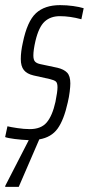

<svg xmlns="http://www.w3.org/2000/svg" viewBox="-35 -538 346 748"><path d="M103 -378Q95 -343 95 -322Q95 -305 101.5 -298Q108 -291 123 -288L189 -274Q214 -268 226.5 -255Q239 -242 239 -213Q239 -201 236.5 -180.5Q234 -160 229 -139Q214 -71 189.5 -37Q165 -3 118 5L38 190H-15L-14 185L77 8Q50 7 22.5 3.5Q-5 0 -15 -4L-6 -46Q6 -43 32.5 -39Q59 -35 81 -35Q125 -35 147 -61Q169 -87 181 -141Q189 -181 189 -198Q189 -215 182.5 -220.5Q176 -226 159 -230L96 -244Q70 -250 58 -265Q46 -280 46 -308Q46 -337 54 -372Q71 -455 105 -486.5Q139 -518 199 -518Q225 -518 250 -514.5Q275 -511 291 -506L282 -463Q238 -475 198 -475Q162 -475 139 -454Q116 -433 103 -378Z"/></svg>

Font: Saira Ultra Condensed Light
Style: Italic
Weight: 300
Width: 1
Italic angle: -12°
Designer: Hector Gatti with collaboration of the Omnibus-Type team
Foundry: Omnibus-Type
Version: Version 1.001; ttfautohint (v1.8)